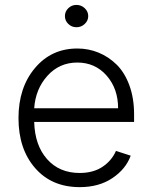

<svg xmlns="http://www.w3.org/2000/svg" viewBox="-20 -750 621 781"><path d="M324.7 -652.6Q310.5 -639.2 291 -639.2Q271.5 -639.2 257.8 -652.6Q244.1 -666 244.1 -684.6Q244.1 -703.1 257.8 -716.6Q271.5 -730 291 -730Q310.5 -730 324.7 -716.6Q338.9 -703.1 338.9 -684.6Q338.9 -666 324.7 -652.6ZM304.2 11.2Q190.4 11.2 122.8 -66.4Q55.2 -144 55.2 -269.5Q55.2 -393.6 122.1 -473.1Q189 -552.7 294.4 -552.7Q339.8 -552.7 380.6 -536.1Q421.4 -519.5 454.1 -487.5Q486.8 -455.6 506.1 -403.3Q525.4 -351.1 525.4 -285.2V-253.9H119.1Q121.6 -159.2 171.4 -102.8Q221.2 -46.4 304.2 -46.4Q359.4 -46.4 397 -71.5Q434.6 -96.7 451.7 -136.2L511.7 -116.7Q491.7 -62 437 -25.4Q382.3 11.2 304.2 11.2ZM119.1 -309.6H460.4Q460.4 -389.2 413.8 -442.4Q367.2 -495.6 294.4 -495.6Q221.7 -495.6 173.1 -441.9Q124.5 -388.2 119.1 -309.6Z"/></svg>

Font: Interop Light
Style: Regular
Weight: 300
Designer: Rasmus Andersson, Google, Jang Haemin
Foundry: jhaemin
Version: Version 1.007